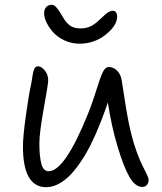

<svg xmlns="http://www.w3.org/2000/svg" viewBox="-20 -775 680 805"><path d="M313 -591.8Q280.3 -591.8 251.2 -605.2Q222.2 -618.7 204.1 -638.4Q186 -658.2 175.5 -679.7Q165 -701.2 165 -719.2Q165 -735.8 173.8 -745.4Q182.6 -754.9 196.8 -754.9Q199.7 -754.9 202.6 -754.2Q205.6 -753.4 208.3 -751.2Q210.9 -749 213.4 -747.1Q215.8 -745.1 218.8 -741.2Q221.7 -737.3 223.9 -734.6Q226.1 -731.9 229.5 -726.8Q232.9 -721.7 234.6 -718.5Q236.3 -715.3 240.2 -709Q244.1 -702.6 246.1 -699.2Q259.3 -677.2 275.4 -666.5Q291.5 -655.8 318.8 -655.8Q358.4 -655.8 389.2 -685.1Q395.5 -690.4 406.2 -700.4Q417 -710.4 423.1 -715.8Q429.2 -721.2 437.5 -725.6Q445.8 -730 453.1 -730Q461.4 -730 466.3 -723.1Q471.2 -716.3 471.2 -706.1Q471.2 -668 423.3 -629.9Q375.5 -591.8 313 -591.8ZM173.8 9.8Q76.2 9.8 76.2 -161.1Q76.2 -202.1 88.4 -290Q100.6 -377.9 110.8 -423.8Q111.8 -429.7 113.3 -438.2Q114.7 -446.8 115.5 -451.7Q116.2 -456.5 117.4 -463.1Q118.7 -469.7 119.6 -473.4Q120.6 -477.1 122.1 -481.4Q123.5 -485.8 125 -488.3Q126.5 -490.7 128.4 -492.9Q130.4 -495.1 132.8 -496.1Q135.3 -497.1 138.2 -497.1Q153.8 -497.1 168 -479.5Q182.1 -461.9 182.1 -438Q182.1 -423.3 163.6 -320.8Q145 -218.3 145 -173.8Q145 -121.1 153.1 -89.1Q161.1 -57.1 184.1 -57.1Q251.5 -57.1 348.1 -295.9Q360.4 -326.2 372.1 -360.8Q383.8 -395.5 390.4 -417Q397 -438.5 404.3 -457.5Q411.6 -476.6 419.2 -485.4Q426.8 -494.1 436 -494.1Q454.6 -494.1 470.2 -479.5Q485.8 -464.8 490.2 -439Q492.2 -427.2 499.8 -377.2Q507.3 -327.1 514.4 -288.1Q521.5 -249 529.8 -215.8Q540 -173.8 553.7 -136.7Q567.4 -99.6 577.9 -79.6Q588.4 -59.6 595.7 -43.7Q603 -27.8 603 -21Q603 -7.3 595.7 0.7Q588.4 8.8 577.1 8.8Q546.9 8.8 522.5 -33.7Q498 -76.2 473.1 -160.2Q448.2 -241.7 432.1 -345.2Q411.1 -282.7 380.9 -211.9Q361.3 -167.5 339.4 -129.6Q317.4 -91.8 291 -59.6Q264.6 -27.3 234.4 -8.8Q204.1 9.8 173.8 9.8Z"/></svg>

Font: Shantell Sans Normal
Style: Regular
Weight: 300
Designer: Stephen Nixon, Anya Danilova, Shantell Martin
Foundry: Arrow Type
Version: Version 1.006;[559af2be0]